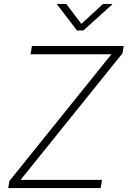

<svg xmlns="http://www.w3.org/2000/svg" viewBox="-20 -963 653 983"><path d="M22 0 28.3 -36.6 550.3 -685.1H136.2L143.6 -727.5H613.3L606.9 -689.9L85.4 -42H502.4L495.1 0ZM319.3 -942.9 396.5 -840.8 507.8 -942.9H554.7L554.2 -939.9L407.2 -807.1H374L272.5 -939.9L272.9 -942.9Z"/></svg>

Font: Inter 17pt ExtraLight
Style: Italic
Weight: 250
Italic angle: -9.3988°
Version: Version 4.001;git-66647c0bb